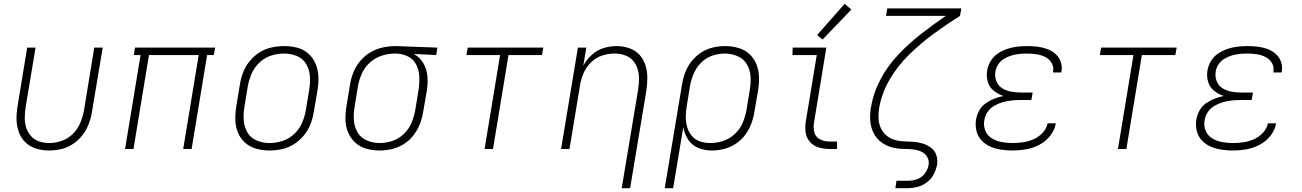

<svg xmlns="http://www.w3.org/2000/svg" viewBox="-20 -779 6808 1004"><path d="M236 8Q268 8 300.5 0.5Q333 -7 362 -26.5Q391 -46 412 -73.5Q433 -101 444.5 -132Q456 -163 461 -195L517 -530H473L419 -201Q413 -169 400 -137Q387 -105 361.5 -79.5Q336 -54 303 -42.5Q270 -31 237 -31Q210 -31 184.5 -39.5Q159 -48 142 -67.5Q125 -87 117 -112Q109 -137 109.5 -164.5Q110 -192 114 -219L166 -530H122L72 -225Q66 -190 66.5 -155.5Q67 -121 78 -89.5Q89 -58 112.5 -35Q136 -12 169 -2Q202 8 236 8Z M634 0H678L759 -491H1019L938 0H982L1063 -491H1098L1105 -530H686L680 -491H715Z M1388 8Q1421 8 1454 1Q1487 -6 1517 -25Q1547 -44 1569.5 -71.5Q1592 -99 1604 -130.5Q1616 -162 1621 -195L1640 -305Q1646 -341 1645 -376Q1644 -411 1631.5 -442.5Q1619 -474 1594.5 -497Q1570 -520 1536 -529Q1502 -538 1467 -538Q1434 -538 1401 -531Q1368 -524 1338 -505.5Q1308 -487 1285.5 -459Q1263 -431 1251 -399.5Q1239 -368 1234 -335L1216 -225Q1210 -190 1210.5 -154.5Q1211 -119 1223.5 -87.5Q1236 -56 1261 -33.5Q1286 -11 1319.5 -1.5Q1353 8 1388 8ZM1389 -31Q1355 -31 1323 -44Q1291 -57 1274 -86Q1257 -115 1254.5 -149.5Q1252 -184 1258 -219L1276 -329Q1282 -362 1296 -394.5Q1310 -427 1337.5 -452.5Q1365 -478 1398.5 -488.5Q1432 -499 1466 -499Q1501 -499 1532.5 -486Q1564 -473 1581 -444Q1598 -415 1600.5 -380.5Q1603 -346 1597 -311L1579 -201Q1573 -168 1559 -135.5Q1545 -103 1518 -78Q1491 -53 1457 -42Q1423 -31 1389 -31Z M1964 8Q1996 8 2029 0.5Q2062 -7 2091.5 -25.5Q2121 -44 2142.5 -72Q2164 -100 2176 -131.5Q2188 -163 2193 -195L2212 -305Q2218 -343 2215 -380.5Q2212 -418 2193.5 -449Q2175 -480 2144 -497L2261 -491L2267 -530L2050 -538H2049Q2016 -538 1982.5 -531Q1949 -524 1918 -506Q1887 -488 1864 -460.5Q1841 -433 1828 -400.5Q1815 -368 1810 -335L1792 -225Q1786 -190 1786.5 -154.5Q1787 -119 1800 -87.5Q1813 -56 1837.5 -33.5Q1862 -11 1895.5 -1.5Q1929 8 1964 8ZM1965 -31Q1930 -31 1898.5 -44.5Q1867 -58 1850 -86.5Q1833 -115 1830.5 -149.5Q1828 -184 1834 -219L1852 -329Q1858 -363 1873 -396Q1888 -429 1916 -453.5Q1944 -478 1978.5 -488.5Q2013 -499 2047 -499Q2081 -499 2111 -485Q2141 -471 2156 -442Q2171 -413 2172.5 -379Q2174 -345 2169 -311L2151 -201Q2145 -168 2131.5 -136Q2118 -104 2091.5 -78.5Q2065 -53 2031.5 -42Q1998 -31 1965 -31Z M2514 0H2558L2639 -491H2814L2821 -530H2426L2419 -491H2595Z M3231 205H3275L3360 -305Q3365 -339 3365 -373Q3365 -407 3355 -438.5Q3345 -470 3323 -493.5Q3301 -517 3269 -527.5Q3237 -538 3204 -538Q3170 -538 3136 -527.5Q3102 -517 3074.5 -492Q3047 -467 3030 -435L3046 -530H3002L2914 0H2958L3013 -333Q3018 -365 3031.5 -396.5Q3045 -428 3070.5 -453Q3096 -478 3128.5 -488.5Q3161 -499 3194 -499Q3194 -499 3194 -499Q3194 -499 3194 -499Q3221 -499 3246.5 -490.5Q3272 -482 3289 -463Q3306 -444 3314 -418.5Q3322 -393 3321.5 -366Q3321 -339 3317 -311Z M3456 205H3500L3553 -114Q3559 -79 3578.5 -49Q3598 -19 3631.5 -5.5Q3665 8 3702 8Q3734 8 3766 0Q3798 -8 3827 -27Q3856 -46 3876.5 -73.5Q3897 -101 3908.5 -132Q3920 -163 3925 -195L3944 -305Q3950 -340 3949 -375.5Q3948 -411 3935.5 -442.5Q3923 -474 3898.5 -496.5Q3874 -519 3840.5 -528.5Q3807 -538 3771 -538Q3740 -538 3707.5 -530.5Q3675 -523 3646 -504Q3617 -485 3595.5 -457.5Q3574 -430 3562.5 -398.5Q3551 -367 3546 -335ZM3694 -31Q3666 -31 3640.5 -39.5Q3615 -48 3598 -68Q3581 -88 3573.5 -114Q3566 -140 3566 -167.5Q3566 -195 3571 -223L3588 -329Q3594 -362 3607.5 -394Q3621 -426 3646.5 -451.5Q3672 -477 3705 -488Q3738 -499 3771 -499Q3805 -499 3836.5 -485.5Q3868 -472 3885 -443.5Q3902 -415 3904.5 -380.5Q3907 -346 3901 -311L3883 -201Q3877 -168 3863 -135.5Q3849 -103 3822 -78Q3795 -53 3761.5 -42Q3728 -31 3694 -31Z M4316 0H4357V-39H4316Q4290 -39 4267 -51Q4244 -63 4238 -88Q4232 -113 4237 -140L4301 -530H4125L4124 -491H4251L4194 -146Q4189 -117 4192.5 -88.5Q4196 -60 4214 -38.5Q4232 -17 4259.5 -8.5Q4287 0 4316 0ZM4281 -572 4432 -729 4397 -759 4253 -596Z M4662 205H4725Q4751 205 4777 198.5Q4803 192 4826 175Q4849 158 4862 133.5Q4875 109 4880 83Q4884 57 4876.5 33Q4869 9 4849 -6Q4829 -21 4805 -28.5Q4781 -36 4755.5 -37.5Q4730 -39 4704 -40Q4678 -41 4654 -49Q4630 -57 4612 -73.5Q4594 -90 4584.5 -112.5Q4575 -135 4574 -161Q4573 -187 4577 -213Q4590 -291 4632 -363Q4674 -435 4734.5 -494Q4795 -553 4862.5 -602.5Q4930 -652 5000 -696L5007 -735H4620L4613 -696H4926Q4860 -651 4796.5 -601.5Q4733 -552 4677.5 -493.5Q4622 -435 4584.5 -364.5Q4547 -294 4535 -219H4534Q4531 -197 4530 -175Q4529 -153 4532.5 -132Q4536 -111 4544 -92Q4552 -73 4565 -57.5Q4578 -42 4595 -30.5Q4612 -19 4632 -12Q4652 -5 4673.5 -2.5Q4695 0 4716.5 0Q4738 0 4759.5 3Q4781 6 4800 15Q4819 24 4829 42.5Q4839 61 4836 83Q4832 106 4817 127Q4802 148 4778.5 157Q4755 166 4731 166H4668Z M5275 8Q5310 8 5345 2Q5380 -4 5414 -21.5Q5448 -39 5471.5 -69Q5495 -99 5501 -134H5458Q5453 -107 5432 -84.5Q5411 -62 5384 -50.5Q5357 -39 5329.5 -35Q5302 -31 5275 -31Q5246 -31 5218.5 -36Q5191 -41 5167.5 -55Q5144 -69 5133 -94.5Q5122 -120 5127 -149Q5130 -172 5143.5 -192.5Q5157 -213 5178.5 -225.5Q5200 -238 5223 -244.5Q5246 -251 5268.5 -253.5Q5291 -256 5314 -256H5373L5380 -295H5321Q5294 -295 5268.5 -299.5Q5243 -304 5221.5 -317Q5200 -330 5190.5 -354Q5181 -378 5185 -404Q5188 -424 5200 -442.5Q5212 -461 5231 -472Q5250 -483 5270 -489Q5290 -495 5310.5 -497Q5331 -499 5351 -499Q5375 -499 5399 -495.5Q5423 -492 5444.5 -481.5Q5466 -471 5478.5 -450.5Q5491 -430 5487 -406Q5487 -403 5486 -400H5530Q5530 -404 5531 -408Q5535 -435 5525.5 -459Q5516 -483 5497 -499Q5478 -515 5454 -523.5Q5430 -532 5403.5 -535Q5377 -538 5351 -538Q5325 -538 5299 -535Q5273 -532 5247.5 -523.5Q5222 -515 5198.5 -499.5Q5175 -484 5160.5 -460Q5146 -436 5142 -410Q5137 -380 5145.5 -351Q5154 -322 5177 -304Q5200 -286 5227 -277Q5203 -272 5179.5 -263Q5156 -254 5134.5 -239Q5113 -224 5100.5 -201Q5088 -178 5084 -154Q5079 -124 5086 -95Q5093 -66 5112.5 -45Q5132 -24 5158.5 -12.5Q5185 -1 5215 3.5Q5245 8 5275 8Z M5826 0H5870L5951 -491H6126L6133 -530H5738L5731 -491H5907Z M6427 8Q6462 8 6497 2Q6532 -4 6566 -21.5Q6600 -39 6623.5 -69Q6647 -99 6653 -134H6610Q6605 -107 6584 -84.5Q6563 -62 6536 -50.5Q6509 -39 6481.5 -35Q6454 -31 6427 -31Q6398 -31 6370.5 -36Q6343 -41 6319.5 -55Q6296 -69 6285 -94.5Q6274 -120 6279 -149Q6282 -172 6295.5 -192.5Q6309 -213 6330.5 -225.5Q6352 -238 6375 -244.5Q6398 -251 6420.5 -253.5Q6443 -256 6466 -256H6525L6532 -295H6473Q6446 -295 6420.5 -299.5Q6395 -304 6373.5 -317Q6352 -330 6342.5 -354Q6333 -378 6337 -404Q6340 -424 6352 -442.5Q6364 -461 6383 -472Q6402 -483 6422 -489Q6442 -495 6462.5 -497Q6483 -499 6503 -499Q6527 -499 6551 -495.5Q6575 -492 6596.5 -481.5Q6618 -471 6630.5 -450.5Q6643 -430 6639 -406Q6639 -403 6638 -400H6682Q6682 -404 6683 -408Q6687 -435 6677.5 -459Q6668 -483 6649 -499Q6630 -515 6606 -523.5Q6582 -532 6555.5 -535Q6529 -538 6503 -538Q6477 -538 6451 -535Q6425 -532 6399.5 -523.5Q6374 -515 6350.5 -499.5Q6327 -484 6312.5 -460Q6298 -436 6294 -410Q6289 -380 6297.5 -351Q6306 -322 6329 -304Q6352 -286 6379 -277Q6355 -272 6331.5 -263Q6308 -254 6286.5 -239Q6265 -224 6252.5 -201Q6240 -178 6236 -154Q6231 -124 6238 -95Q6245 -66 6264.5 -45Q6284 -24 6310.5 -12.5Q6337 -1 6367 3.5Q6397 8 6427 8Z"/></svg>

Font: Iosevka Sparkle XLtObl
Style: Regular
Weight: 200
Italic angle: -9°
Designer: Belleve Invis
Foundry: Belleve Invis
Version: Version 4.5.0; ttfautohint (v1.8.3)